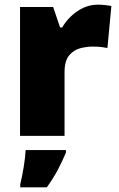

<svg xmlns="http://www.w3.org/2000/svg" viewBox="-20 -583 509 824"><path d="M400 -563Q416 -563 433 -561Q450 -559 458 -557L441 -377Q431 -379 416.5 -381Q402 -383 376 -383Q352 -383 324.5 -376Q297 -369 277 -345.5Q257 -322 257 -272V0H66V-553H208L238 -465H247Q270 -506 311.5 -534.5Q353 -563 400 -563ZM263 72Q246 112 228 146Q210 180 181 221H67V207Q75 175 82 132Q89 89 90 61H263Z"/></svg>

Font: Noto Sans Syriac Western Black
Style: Regular
Weight: 900
Designer: Patrick Giasson and the Monotype Design Team
Foundry: Monotype Imaging Inc.
Version: Version 3.000; ttfautohint (v1.8.4.7-5d5b)